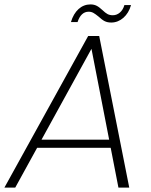

<svg xmlns="http://www.w3.org/2000/svg" viewBox="-38 -849 685 869"><path d="M31 0 130 -180H463L498 0H547L411 -686H361L-18 0ZM376 -628 456 -217H150ZM283 -749H313C323 -780 340 -796 363 -796C380 -796 389 -789 408 -774C429 -755 441 -747 466 -747C506 -747 542 -778 555 -826H525C517 -797 496 -780 473 -780C453 -780 443 -787 426 -803C407 -820 395 -829 371 -829C331 -829 298 -800 283 -749Z"/></svg>

Font: Momo Neue ExtLt
Style: Italic
Weight: 200
Italic angle: -10°
Designer: Ninad Kale (Devanagari), Jonny Pinhorn (Latin)
Foundry: Indian Type Foundry
Version: 4.004